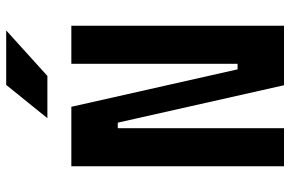

<svg xmlns="http://www.w3.org/2000/svg" viewBox="-180 -766 946 626"><g transform="rotate(-90 293.0 -453.0)"><path d="M328.1 0 206.1 -542H188V0H64V-693.4H257.8L379.9 -151.4H397.9V-693.4H522V0ZM220.7 -771.5 329.1 -905.8H506.8L358.4 -771.5Z"/></g></svg>

Font: Cascadia Mono PL
Style: Bold
Weight: 700
Monospace: yes
Designer: Aaron Bell
Foundry: Saja Typeworks
Version: Version 2404.023; ttfautohint (v1.8.4)